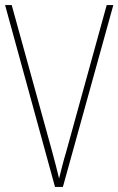

<svg xmlns="http://www.w3.org/2000/svg" viewBox="-20 -734 465 754"><path d="M425 -714H399L240 -138C228 -99 221 -68 212 -33C204 -68 195 -100 185 -138L26 -714H0L196 0H227Z"/></svg>

Font: Noto Sans Arabic UI Cn Th
Style: Regular
Weight: 100
Width: 3
Designer: Monotype Design Team, Nadine Chahine and Nizar Qandah
Foundry: Monotype Imaging Inc.
Version: Version 2.010